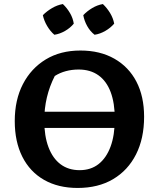

<svg xmlns="http://www.w3.org/2000/svg" viewBox="-20 -919 772 950"><path d="M131 -286V-366H614V-286ZM364 11Q268 11 198 -29Q128 -69 90.5 -143.5Q53 -218 53 -320Q53 -425 93.5 -503Q134 -581 206.5 -625Q279 -669 378 -669Q475 -669 546 -628.5Q617 -588 655 -515Q693 -442 693 -341Q693 -234 653 -155Q613 -76 539.5 -32.5Q466 11 364 11ZM374 -77Q429 -77 467.5 -107Q506 -137 527 -193.5Q548 -250 548 -331Q548 -409 527.5 -463.5Q507 -518 467 -546.5Q427 -575 369 -575Q336 -575 306 -567Q276 -559 251 -543Q199 -441 199 -323Q199 -246 220 -190.5Q241 -135 280 -106Q319 -77 374 -77ZM291 -899Q312 -879 326.5 -854Q341 -829 345 -802Q328 -781 302 -766Q276 -751 249 -747Q229 -764 213.5 -790Q198 -816 192 -844Q212 -864 237.5 -879Q263 -894 291 -899ZM489 -899Q510 -879 525 -854Q540 -829 545 -802Q527 -781 501 -766Q475 -751 448 -747Q426 -764 411.5 -790Q397 -816 392 -844Q411 -864 436 -879Q461 -894 489 -899Z"/></svg>

Font: Piazzolla 24pt
Style: Bold
Weight: 700
Designer: Juan Pablo del Peral
Foundry: Huerta Tipografica
Version: Version 2.005